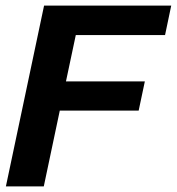

<svg xmlns="http://www.w3.org/2000/svg" viewBox="-20 -664 630 684"><path d="M1 0 137 -644H590L568 -539H250L215 -374H496L474 -270H193L136 0Z"/></svg>

Font: Kanit Medium
Style: Italic
Weight: 500
Italic angle: -12°
Designer: Katatrad Team
Foundry: CadsonDemak
Version: Version 2.000; ttfautohint (v1.8.3)